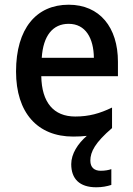

<svg xmlns="http://www.w3.org/2000/svg" viewBox="-20 -569 565 814"><path d="M363 112C363 74 384 35 455 -26V-113C403 -88 358 -75 299 -75C207 -75 157 -135 155 -246H480V-307C480 -453 403 -549 271 -549C134 -549 48 -448 48 -266C48 -91 139 10 290 10C311 10 330 9 348 7C310 40 282 83 282 127C282 189 317 225 388 225C413 225 433 221 452 215V148C441 152 425 155 407 155C380 155 363 141 363 112ZM271 -468C343 -468 377 -407 378 -324H157C163 -418 204 -468 271 -468Z"/></svg>

Font: Noto Sans Bengali SemiCondensed Medium
Style: Regular
Weight: 500
Width: 4
Designer: Joana Ranito - Universal Thirst; Jelle Bosma - Monotype Design Team
Foundry: Universal Thirst ehf.
Version: Version 3.000